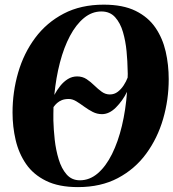

<svg xmlns="http://www.w3.org/2000/svg" viewBox="-20 -772 726 804"><path d="M306.5 11.5Q226 11.5 172.8 -14.8Q119.5 -41 89 -85.5Q58.5 -130 45.5 -185.8Q32.5 -241.5 32.5 -300.5Q32.5 -387 56 -468Q79.5 -549 127.2 -613.2Q175 -677.5 246.8 -715Q318.5 -752.5 414.5 -752.5Q495 -752.5 547.8 -726.5Q600.5 -700.5 630.8 -656.2Q661 -612 673.8 -556.2Q686.5 -500.5 686.5 -440.5Q686.5 -354.5 663 -273.8Q639.5 -193 592.2 -128.5Q545 -64 473.5 -26.2Q402 11.5 306.5 11.5ZM314.5 -17Q355.5 -17 389.5 -46.2Q423.5 -75.5 449 -126.8Q474.5 -178 490.5 -245Q506.5 -312 512 -387.5Q493.5 -350 465.5 -322Q437.5 -294 407 -294Q386.5 -294 368 -303.5Q349.5 -313 332.5 -325.5Q315.5 -338 299.5 -347.8Q283.5 -357.5 268 -357.5Q251 -357.5 239.2 -352.8Q227.5 -348 219 -340.5Q210.5 -333 204 -323.5Q203.5 -308 203.5 -294.5Q203.5 -281 203.5 -267.5Q204.5 -229.5 209.2 -186.5Q214 -143.5 225.8 -104.8Q237.5 -66 259 -41.5Q280.5 -17 314.5 -17ZM440 -376.5Q458.5 -376.5 473 -387.5Q487.5 -398.5 498 -414.8Q508.5 -431 514.5 -447Q515 -455 515 -462.5Q515 -470 514.5 -478Q514 -514.5 510 -557Q506 -599.5 495 -637.5Q484 -675.5 462.2 -699.8Q440.5 -724 404.5 -724Q365 -724 331.8 -696.8Q298.5 -669.5 273 -621.5Q247.5 -573.5 231 -510.2Q214.5 -447 207.5 -374.5Q218.5 -395 232.5 -412.5Q246.5 -430 264.2 -441Q282 -452 303 -452Q325.5 -452 342.8 -440.5Q360 -429 375.2 -414Q390.5 -399 406 -387.8Q421.5 -376.5 440 -376.5Z"/></svg>

Font: Merriweather 144pt ExtraBold
Style: Italic
Weight: 800
Italic angle: -7.8°
Version: Version 2.101